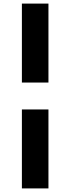

<svg xmlns="http://www.w3.org/2000/svg" viewBox="-20 -830 392 1070"><path d="M102 -370V-810H250V-370ZM102 220V-220H250V220Z"/></svg>

Font: M PLUS 1 Thin ExtraBold
Style: Regular
Weight: 800
Version: Version 1.001